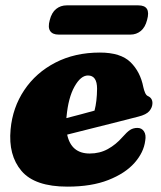

<svg xmlns="http://www.w3.org/2000/svg" viewBox="-20 -681 601 716"><path d="M521.5 -156Q516 -112.5 481.5 -73.5Q447 -34.5 384.2 -9.8Q321.5 15 231.5 15Q110 15 60.2 -43.5Q10.5 -102 19.5 -198.5Q27 -280 70.5 -345Q114 -410 186.5 -447.5Q259 -485 352.5 -485Q430 -485 466.8 -449Q503.5 -413 514.5 -356Q517 -344.5 521 -335.2Q525 -326 531 -323Q548.5 -315.5 548.5 -296.5Q548.5 -281 537.2 -267.2Q526 -253.5 495.5 -246Q465 -238 419.2 -226.5Q373.5 -215 323.8 -202.5Q274 -190 230.5 -179Q245.5 -108.5 314.5 -108.5Q352 -108.5 382.2 -125.2Q412.5 -142 436 -169Q453.5 -189 465.2 -196.5Q477 -204 492.5 -204Q508.5 -204 517 -191Q525.5 -178 521.5 -156ZM228 -245Q228 -242.5 227.5 -240.5Q255 -247.5 282.8 -255Q310.5 -262.5 332.5 -268.5Q341.5 -302.5 342 -350Q342 -399.5 308 -399.5Q281 -399.5 257.8 -358Q234.5 -316.5 228 -245ZM165.5 -606Q172.5 -634 189.2 -647.5Q206 -661 228.5 -661H496Q544 -661 528.5 -606.5Q521.5 -579 505 -565.5Q488.5 -552 466.5 -552H198.5Q176 -552 167 -565.5Q158 -579 165.5 -606Z"/></svg>

Font: Fraunces 9pt S050 Black
Style: Italic
Weight: 900
Italic angle: -16°
Version: Version 1.000; ttfautohint (v1.8.3)